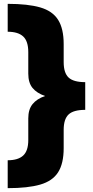

<svg xmlns="http://www.w3.org/2000/svg" viewBox="-20 -810 483 998"><path d="M20 -790Q125 -790 189 -771.5Q253 -753 282 -707Q311 -661 311 -581V-487Q311 -431 336.5 -407Q362 -383 423 -383V-239Q362 -239 336.5 -215Q311 -191 311 -135V-40Q311 40 282 85.5Q253 131 189 149.5Q125 168 20 168V23Q74 23 100.5 -1.5Q127 -26 127 -82V-195Q127 -241 149 -268.5Q171 -296 214 -311Q171 -326 149 -353Q127 -380 127 -427V-539Q127 -596 100.5 -620.5Q74 -645 20 -645Z"/></svg>

Font: Prodigy Sans Black
Style: Regular
Weight: 900
Designer: Wei Huang
Foundry: Wei Huang
Version: Version 1.003; ttfautohint (v1.8.3)